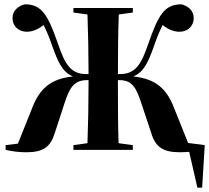

<svg xmlns="http://www.w3.org/2000/svg" viewBox="-20 -694 968 889"><path d="M680 -79C699 -14 734 11 813 11C828 11 842 10 856 9L894 175H916L928 -22L851 -32L788 -189C753 -282 703 -329 597 -340C647 -360 667 -409 692 -478C703 -510 717 -547 733 -578C752 -563 779 -547 811 -547C847 -547 877 -571 877 -611C877 -646 849 -667 820 -674C741 -674 713 -625 665 -487C635 -400 609 -351 536 -351H526V-354C526 -443 527 -549 530 -627L595 -636V-657H320V-636L385 -627C388 -549 390 -443 390 -354V-351H379C306 -351 280 -400 250 -487C202 -625 174 -674 95 -674C66 -667 38 -646 38 -611C38 -571 68 -547 104 -547C136 -547 163 -563 182 -578C198 -547 212 -510 223 -478C248 -409 268 -360 318 -340C212 -329 162 -282 127 -189L63 -29L6 -22V0C38 7 67 11 102 11C181 11 214 -14 234 -79L280 -220C302 -286 322 -323 383 -323H390V-310C390 -219 388 -110 385 -31L320 -22V0H595V-22L529 -31C526 -110 526 -219 526 -310V-323H532C593 -323 611 -286 633 -220Z"/></svg>

Font: Source Serif 4 Display
Style: Bold
Weight: 700
Designer: Frank Grießhammer
Foundry: Adobe Systems Incorporated
Version: Version 4.004;hotconv 1.0.117;makeotfexe 2.5.65602